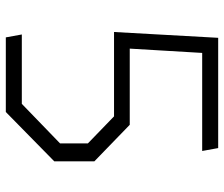

<svg xmlns="http://www.w3.org/2000/svg" viewBox="-75 -695 770 660"><g transform="rotate(90 310.0 -365.0)"><path d="M98.5 -55H337L473 -186.5V-282L380 -372H90L110 -730H489L499 -675H152.5L163 -693.5L145.5 -398.5L141 -426H409L534.5 -304.5V-166.5L365 0H108.5Z"/></g></svg>

Font: Monaspace Krypton Var
Style: Regular
Weight: 400
Designer: Riley Cran and the Lettermatic Team
Version: Version 1.101 (Monaspace Krypton Var)